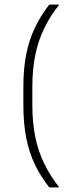

<svg xmlns="http://www.w3.org/2000/svg" viewBox="-20 -695 316 834"><path d="M120.5 -317V-239Q120.5 -163 133.2 -100.5Q146 -38 172 15.5Q198 69 237.5 119H194Q156 71 131 18.5Q106 -34 93.8 -96.8Q81.5 -159.5 81.5 -237V-319Q81.5 -397 94 -459.5Q106.5 -522 131.5 -574.5Q156.5 -627 194 -675H237.5Q198 -625.5 172 -571.8Q146 -518 133.2 -456Q120.5 -394 120.5 -317Z"/></svg>

Font: Anek Devanagari ExtraLight
Style: Regular
Weight: 250
Designer: Kailash Malviya (Devanagari) & Yesha Goshar (Latin)
Foundry: Ek Type
Version: Version 1.003